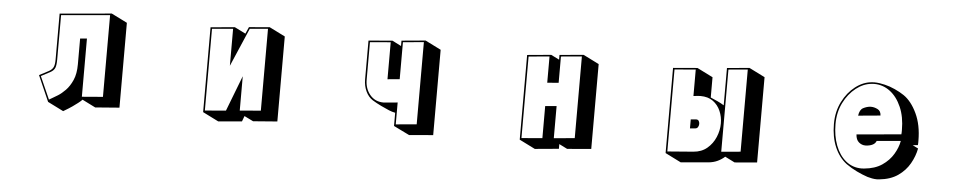

<svg xmlns="http://www.w3.org/2000/svg" viewBox="-39 -849 6077 1215"><g transform="rotate(5 3000.0 -241.5)"><path d="M495 1Q487 10 469.5 23.5Q452 37 435.5 48.5Q419 60 412 64L379 84L279 34L207 -130Q247 -150 267.5 -161.5Q288 -173 295.5 -189Q303 -205 303 -238V-529L632 -558L732 -508V31L579 43ZM313 -520V-238Q313 -202 306 -185Q299 -168 278.5 -156.5Q258 -145 219 -125L283 19L307 5Q316 0 338 -13.5Q360 -27 385 -52.5Q410 -78 428 -118.5Q446 -159 446 -219V-383L489 -387V-17L622 -28V-547Z M1525 15 1512 50 1362 63 1262 13V-526L1415 -540L1485 -505L1504 -548L1635 -559L1735 -509V31L1582 43ZM1510 -538 1405 -294V-529L1272 -517V2L1405 -9L1492 -235V-17L1625 -28V-548Z M2473 -5V-89Q2463 -91 2452.5 -94Q2442 -97 2433 -101Q2411 -110 2381 -124.5Q2351 -139 2325 -155Q2297 -173 2281 -207.5Q2265 -242 2265 -282V-529L2416 -542L2473 -513V-547L2625 -561L2725 -511V31L2573 44ZM2483 -538V-303L2406 -296V-531L2275 -520V-282Q2275 -225 2307.5 -186Q2340 -147 2394 -147Q2397 -147 2400 -147.5Q2403 -148 2406 -148L2483 -155V-16L2615 -28V-550Z M3525 18V48L3373 62L3273 12V-526L3425 -540L3477 -514V-544L3629 -558L3729 -508V31L3577 44ZM3487 -535V-368L3415 -362V-529L3283 -517V1L3415 -10V-214L3487 -220V-16L3619 -28V-547Z M4578 6Q4558 24 4532.5 36Q4507 48 4475 51L4300 66L4200 16V-525L4354 -538L4454 -488V-359Q4474 -351 4498.5 -339.5Q4523 -328 4540 -317V-554L4682 -567L4782 -517V25L4640 37ZM4550 -545V-23L4672 -34V-556ZM4374 -8Q4426 -12 4461 -41.5Q4496 -71 4514 -114Q4532 -157 4532 -201Q4532 -243 4516 -280Q4500 -317 4468.5 -340Q4437 -363 4388 -363Q4384 -363 4380.5 -362.5Q4377 -362 4372 -362L4344 -359V-527L4210 -516V5ZM4340 -210 4374 -213H4375Q4386 -213 4391 -205Q4396 -197 4396 -186Q4396 -176 4390.5 -166.5Q4385 -157 4374 -156L4340 -153Z M5789 -152Q5780 -103 5753 -55.5Q5726 -8 5679 24.5Q5632 57 5561 64Q5557 64 5554 64.5Q5551 65 5547 65Q5531 65 5515.5 62Q5500 59 5486 55Q5453 44 5416.5 26.5Q5380 9 5348 -14Q5299 -51 5272 -114.5Q5245 -178 5245 -261Q5245 -339 5276.5 -401.5Q5308 -464 5357.5 -502Q5407 -540 5461 -544Q5465 -544 5468.5 -544.5Q5472 -545 5476 -545Q5493 -545 5510.5 -542.5Q5528 -540 5544 -536Q5575 -529 5609 -513.5Q5643 -498 5668 -481Q5718 -447 5752.5 -374Q5787 -301 5787 -201Q5787 -194 5787 -187Q5787 -180 5786 -173L5753 -170ZM5524 -177Q5518 -161 5502 -152.5Q5486 -144 5461 -142H5454Q5432 -142 5413.5 -157.5Q5395 -173 5393 -207L5676 -232Q5677 -240 5677 -246.5Q5677 -253 5677 -260Q5677 -343 5650 -405Q5623 -467 5578 -501Q5533 -535 5477 -535Q5473 -535 5469.5 -534.5Q5466 -534 5462 -534Q5410 -530 5362.5 -493Q5315 -456 5285 -396Q5255 -336 5255 -261Q5255 -186 5278 -125.5Q5301 -65 5343.5 -30Q5386 5 5444 5Q5448 5 5452 4.5Q5456 4 5460 4Q5528 -2 5573 -32.5Q5618 -63 5643.5 -106Q5669 -149 5676 -190ZM5393 -326Q5398 -364 5420 -375.5Q5442 -387 5464 -389H5471Q5490 -389 5511.5 -378.5Q5533 -368 5534 -339Z"/></g></svg>

Font: Rampart One
Style: Regular
Weight: 400
Designer: Fontworks Inc.
Foundry: Fontworks Inc.
Version: Version 1.100